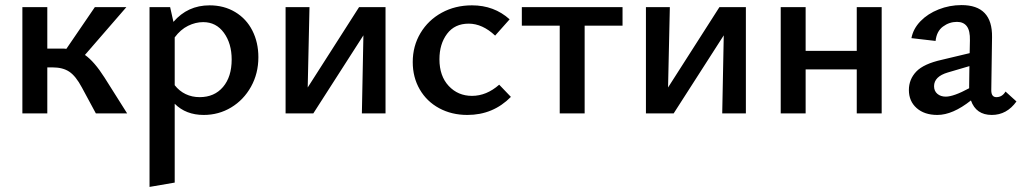

<svg xmlns="http://www.w3.org/2000/svg" viewBox="-20 -446 4017 755"><path d="M480 0H357L302 -102Q278 -147 252.5 -164Q227 -181 187 -181H166V0H68V-418H166V-255H220Q235 -255 241 -254L353 -418H477L314 -230Q351 -204 391 -141Z M996 -221Q996 -157 967 -105Q938 -53 889 -23.5Q840 6 781 6Q711 6 667 -38V272L568 289V-418H649L662 -360Q718 -425 804 -425Q861 -425 905 -398.5Q949 -372 972.5 -325.5Q996 -279 996 -221ZM891 -212Q891 -275 860.5 -317Q830 -359 779 -359Q749 -359 719.5 -344.5Q690 -330 667 -299V-111Q685 -88 710 -76Q735 -64 765 -64Q823 -64 857 -104Q891 -144 891 -212Z M1496 0H1403L1409 -307L1212 0H1103V-418H1197L1190 -102L1392 -418H1496Z M1603 -202Q1603 -265 1633.5 -316Q1664 -367 1717 -396Q1770 -425 1836 -425Q1923 -425 1984 -370L1927 -306Q1877 -353 1823 -353Q1768 -353 1738 -313Q1708 -273 1708 -213Q1708 -147 1744.5 -108Q1781 -69 1836 -69Q1893 -69 1943 -113L1989 -65Q1919 6 1818 6Q1756 6 1707 -20.5Q1658 -47 1630.5 -94.5Q1603 -142 1603 -202Z M2428 -345H2279V0H2181V-345H2032V-418H2428Z M2913 0H2820L2826 -307L2629 0H2520V-418H2614L2607 -102L2809 -418H2913Z M3447 -418V0H3349V-173H3148V0H3050V-418H3148V-246H3349V-418Z M3977 -47Q3939 6 3880 6Q3818 6 3798 -51Q3726 6 3666 6Q3615 6 3584.5 -21Q3554 -48 3554 -92Q3554 -134 3583 -164.5Q3612 -195 3684 -211L3793 -237L3794 -287Q3795 -325 3782 -342.5Q3769 -360 3743 -360Q3713 -360 3688 -341.5Q3663 -323 3659 -285L3564 -296Q3571 -333 3599.5 -362.5Q3628 -392 3671 -409Q3714 -426 3761 -426Q3883 -426 3881 -300L3878 -91Q3878 -64 3898 -64Q3921 -64 3934 -86ZM3791 -99V-108L3792 -186L3707 -161Q3653 -145 3653 -107Q3653 -88 3666 -77Q3679 -66 3699 -66Q3730 -66 3791 -99Z"/></svg>

Font: Ysabeau Semibold
Style: Regular
Weight: 600
Designer: Christian Thalmann (Catharsis Fonts)
Version: Version 0.003